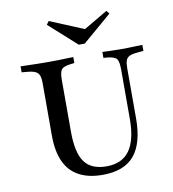

<svg xmlns="http://www.w3.org/2000/svg" viewBox="-85 -837 833 923"><g transform="rotate(-10 331.5 -375.5)"><path d="M133.9 -369.4V-472.6Q133.9 -497.6 128.6 -510.9Q123.4 -524.2 110.1 -530.6Q96.8 -537.1 70.2 -539.5L43.5 -541.9V-571Q58.1 -571 79 -570.2Q100 -569.4 123.8 -569Q147.6 -568.5 171 -568.5H179.8H187.1Q208.9 -568.5 229.8 -569Q250.8 -569.4 269.4 -570.2Q287.9 -571 300.8 -571V-541.9L281.5 -539.5Q247.6 -535.5 237.5 -523Q227.4 -510.5 227.4 -472.6V-369.4ZM342.7 11.3Q273.4 11.3 226.6 -14.1Q179.8 -39.5 156.9 -90.3Q133.9 -141.1 133.9 -216.9V-369.4H227.4V-220.2Q227.4 -116.9 260.5 -71.4Q293.5 -25.8 367.7 -25.8Q443.5 -25.8 480.2 -77Q516.9 -128.2 516.9 -231.5V-369.4H546.8V-228.2Q546.8 -107.3 497.2 -48Q447.6 11.3 342.7 11.3ZM516.9 -369.4V-472.6Q516.9 -509.7 507.7 -523Q498.4 -536.3 463.7 -540.3L442.7 -541.9V-571Q458.1 -570.2 482.7 -569.4Q507.3 -568.5 531.5 -568.5Q550.8 -568.5 570.6 -569Q590.3 -569.4 608.1 -570.2Q625.8 -571 637.9 -571V-541.9L608.1 -538.7Q583.1 -537.1 569.8 -530.6Q556.5 -524.2 551.6 -510.9Q546.8 -497.6 546.8 -472.6V-369.4ZM496 -762.1 508.1 -746.8 366.1 -625H337.1L202.4 -746L214.5 -762.1L408.9 -681.5L350.8 -676.6Z"/></g></svg>

Font: Playfair 5pt SemiExpanded Light Medium
Style: Regular
Weight: 500
Version: Version 2.203